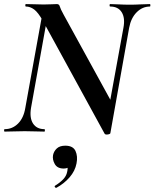

<svg xmlns="http://www.w3.org/2000/svg" viewBox="-25 -645 757 941"><path d="M487 9 185 -543Q162 -584 142.5 -598.5Q123 -613 102 -613Q99 -613 99 -619Q99 -625 102 -625Q122 -625 147 -624Q172 -623 189 -623Q206 -623 227.5 -624Q249 -625 254 -625Q265 -625 268 -613.5Q271 -602 287 -573L523 -143L516 7Q516 12 503 14Q490 16 487 9ZM-2 0Q-5 0 -5 -6Q-5 -12 -2 -12Q36 -12 63.5 -39.5Q91 -67 99 -116L187 -602L214 -600L127 -116Q119 -67 137 -39.5Q155 -12 193 -12Q195 -12 195 -6Q195 0 193 0Q172 0 149 -1Q126 -2 96 -2Q70 -2 45 -1Q20 0 -2 0ZM516 7 497 -54 580 -509Q589 -557 571.5 -585Q554 -613 515 -613Q512 -613 512 -619Q512 -625 515 -625Q533 -625 557.5 -623.5Q582 -622 612 -622Q638 -622 663 -623.5Q688 -625 710 -625Q712 -625 712 -619Q712 -613 710 -613Q673 -613 645 -585Q617 -557 608 -509ZM252 275Q248 277 244.5 272.5Q241 268 245 265Q268 251 284 234.5Q300 218 304 198Q309 177 303.5 167Q298 157 290 156L323 137Q324 159 315.5 170Q307 181 287 181Q256 181 243.5 159Q231 137 235 115Q239 96 253.5 82.5Q268 69 295 69Q333 69 345 95Q357 121 350 156Q343 193 316 224Q289 255 252 275Z"/></svg>

Font: Cormorant Infant Light
Style: Italic
Weight: 300
Italic angle: -10°
Designer: Christian Thalmann (Catharsis Fonts)
Foundry: Catharsis Fonts
Version: Version 4.001